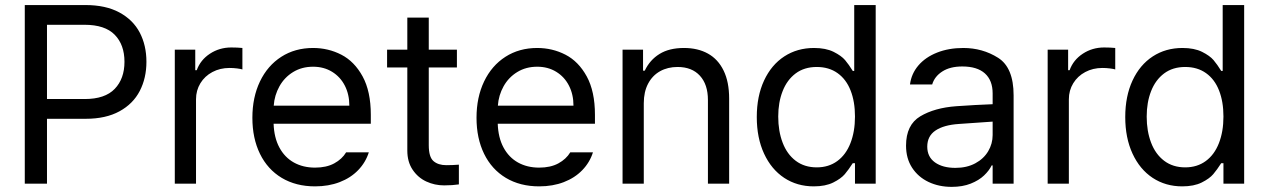

<svg xmlns="http://www.w3.org/2000/svg" viewBox="-20 -727 5023 760"><path d="M78.1 -707H318.4Q398.4 -707 452.6 -677.7Q506.8 -648.4 533.2 -597.9Q559.6 -547.4 559.6 -482.4Q559.6 -418 533.2 -366.9Q506.8 -315.9 452.9 -286.4Q398.9 -256.8 319.3 -256.8H166V0H78.1ZM315.4 -335Q395.5 -335 434.1 -375.2Q472.7 -415.5 472.7 -482.4Q472.7 -549.8 434.1 -589.4Q395.5 -628.9 314.5 -628.9H166V-335Z M671.9 -530.3H752.9V-449.2H758.8Q773.4 -489.7 811 -514.4Q848.6 -539.1 895.5 -539.1Q919.9 -539.1 939.5 -537.1V-452.1Q934.1 -454.1 918.7 -456.1Q903.3 -458 888.7 -458Q851.1 -458 820.8 -441.9Q790.5 -425.8 773.2 -397.5Q755.9 -369.1 755.9 -334V0H671.9Z M979 -260.7Q979 -341.8 1009 -404.5Q1039.1 -467.3 1093.5 -502.2Q1147.9 -537.1 1219.2 -537.1Q1279.3 -537.1 1331.1 -510.5Q1382.8 -483.9 1415.3 -424.6Q1447.8 -365.2 1447.8 -272.5V-237.3H1063Q1064.9 -182.1 1085.9 -143.1Q1106.9 -104 1143.3 -83.7Q1179.7 -63.5 1227.1 -63.5Q1272 -63.5 1303 -80.3Q1334 -97.2 1350.1 -124H1439.9Q1427.2 -84 1397.7 -53.5Q1368.2 -22.9 1324.5 -6.1Q1280.8 10.7 1227.1 10.7Q1151.4 10.7 1095.2 -22.9Q1039.1 -56.6 1009 -118.2Q979 -179.7 979 -260.7ZM1362.8 -308.6Q1362.8 -353 1345 -387.9Q1327.1 -422.9 1294.4 -442.9Q1261.7 -462.9 1219.2 -462.9Q1174.8 -462.9 1140.4 -441.9Q1106 -420.9 1086.2 -385.5Q1066.4 -350.1 1063.5 -308.6Z M1788.6 -460H1677.2V-152.3Q1677.2 -105.5 1695.8 -89.4Q1714.4 -73.2 1746.6 -73.2Q1771 -73.2 1796.4 -75.2V2.9Q1771 6.8 1737.8 6.8Q1700.7 6.8 1667.5 -8.5Q1634.3 -23.9 1613.3 -55.2Q1592.3 -86.4 1592.3 -130.9V-460H1512.2V-530.3H1592.3V-657.2H1677.2V-530.3H1788.6Z M1866.2 -260.7Q1866.2 -341.8 1896.2 -404.5Q1926.3 -467.3 1980.7 -502.2Q2035.2 -537.1 2106.4 -537.1Q2166.5 -537.1 2218.3 -510.5Q2270 -483.9 2302.5 -424.6Q2335 -365.2 2335 -272.5V-237.3H1950.2Q1952.1 -182.1 1973.1 -143.1Q1994.1 -104 2030.5 -83.7Q2066.9 -63.5 2114.3 -63.5Q2159.2 -63.5 2190.2 -80.3Q2221.2 -97.2 2237.3 -124H2327.1Q2314.5 -84 2284.9 -53.5Q2255.4 -22.9 2211.7 -6.1Q2168 10.7 2114.3 10.7Q2038.6 10.7 1982.4 -22.9Q1926.3 -56.6 1896.2 -118.2Q1866.2 -179.7 1866.2 -260.7ZM2250 -308.6Q2250 -353 2232.2 -387.9Q2214.4 -422.9 2181.6 -442.9Q2148.9 -462.9 2106.4 -462.9Q2062 -462.9 2027.6 -441.9Q1993.2 -420.9 1973.4 -385.5Q1953.6 -350.1 1950.7 -308.6Z M2528.3 0H2444.3V-530.3H2525.4V-447.3H2532.2Q2552.2 -489.7 2590.6 -513.4Q2628.9 -537.1 2687.5 -537.1Q2742.2 -537.1 2782.2 -514.9Q2822.3 -492.7 2844.2 -447.8Q2866.2 -402.8 2866.2 -336.9V0H2782.2V-331.1Q2782.2 -392.6 2750.5 -427.2Q2718.8 -461.9 2662.1 -461.9Q2623 -461.9 2592.8 -445.1Q2562.5 -428.2 2545.4 -395.8Q2528.3 -363.3 2528.3 -318.4Z M2975.6 -263.7Q2975.6 -346.2 3004.4 -408.2Q3033.2 -470.2 3084.5 -503.7Q3135.7 -537.1 3202.1 -537.1Q3249 -537.1 3279.8 -521.7Q3310.5 -506.3 3325.2 -489Q3339.8 -471.7 3355.5 -446.3H3361.3V-707H3446.3V0H3364.3V-81.1H3355.5Q3338.9 -55.2 3324 -37.6Q3309.1 -20 3278.3 -4.6Q3247.6 10.7 3201.2 10.7Q3135.3 10.7 3084.2 -22.9Q3033.2 -56.6 3004.4 -118.9Q2975.6 -181.2 2975.6 -263.7ZM3364.3 -265.6Q3364.3 -324.7 3346.9 -368.9Q3329.6 -413.1 3295.4 -437.5Q3261.2 -461.9 3212.9 -461.9Q3163.6 -461.9 3129.4 -436.3Q3095.2 -410.6 3077.9 -366.2Q3060.5 -321.8 3060.5 -265.6Q3060.5 -208 3077.9 -162.4Q3095.2 -116.7 3129.6 -90.6Q3164.1 -64.5 3212.9 -64.5Q3260.3 -64.5 3294.4 -89.6Q3328.6 -114.7 3346.4 -160.4Q3364.3 -206.1 3364.3 -265.6Z M3765.6 -306.6Q3798.8 -309.1 3840.1 -311.3Q3881.3 -313.5 3909.2 -314.5V-357.4Q3909.2 -408.7 3878.7 -436.3Q3848.1 -463.9 3789.1 -463.9Q3740.7 -463.9 3710 -444.1Q3679.2 -424.3 3669.9 -392.6H3582Q3587.4 -435.1 3615.2 -467.8Q3643.1 -500.5 3689.2 -518.8Q3735.4 -537.1 3793 -537.1Q3869.1 -537.1 3930.7 -498.3Q3992.2 -459.5 3992.2 -349.6V0H3909.2V-72.3H3905.3Q3895.5 -51.8 3875.2 -32.5Q3855 -13.2 3822.5 -0.2Q3790 12.7 3747.1 12.7Q3696.3 12.7 3655.3 -6.8Q3614.3 -26.4 3590.3 -63.2Q3566.4 -100.1 3566.4 -150.4Q3566.4 -232.9 3622.8 -266.6Q3679.2 -300.3 3765.6 -306.6ZM3761.7 -62.5Q3807.1 -62.5 3840.6 -80.6Q3874 -98.6 3891.6 -128.4Q3909.2 -158.2 3909.2 -192.4V-245.6L3775.4 -236.3Q3715.8 -232.4 3683.1 -210.4Q3650.4 -188.5 3650.4 -146.5Q3650.4 -106 3680.9 -84.2Q3711.4 -62.5 3761.7 -62.5Z M4127 -530.3H4208V-449.2H4213.9Q4228.5 -489.7 4266.1 -514.4Q4303.7 -539.1 4350.6 -539.1Q4375 -539.1 4394.5 -537.1V-452.1Q4389.2 -454.1 4373.8 -456.1Q4358.4 -458 4343.8 -458Q4306.2 -458 4275.9 -441.9Q4245.6 -425.8 4228.3 -397.5Q4210.9 -369.1 4210.9 -334V0H4127Z M4434.1 -263.7Q4434.1 -346.2 4462.9 -408.2Q4491.7 -470.2 4543 -503.7Q4594.2 -537.1 4660.6 -537.1Q4707.5 -537.1 4738.3 -521.7Q4769 -506.3 4783.7 -489Q4798.3 -471.7 4814 -446.3H4819.8V-707H4904.8V0H4822.8V-81.1H4814Q4797.4 -55.2 4782.5 -37.6Q4767.6 -20 4736.8 -4.6Q4706.1 10.7 4659.7 10.7Q4593.8 10.7 4542.7 -22.9Q4491.7 -56.6 4462.9 -118.9Q4434.1 -181.2 4434.1 -263.7ZM4822.8 -265.6Q4822.8 -324.7 4805.4 -368.9Q4788.1 -413.1 4753.9 -437.5Q4719.7 -461.9 4671.4 -461.9Q4622.1 -461.9 4587.9 -436.3Q4553.7 -410.6 4536.4 -366.2Q4519 -321.8 4519 -265.6Q4519 -208 4536.4 -162.4Q4553.7 -116.7 4588.1 -90.6Q4622.6 -64.5 4671.4 -64.5Q4718.8 -64.5 4752.9 -89.6Q4787.1 -114.7 4804.9 -160.4Q4822.8 -206.1 4822.8 -265.6Z"/></svg>

Font: Pretendard
Style: Regular
Weight: 400
Designer: Base glyphs from Inter by Rasmus Andersson; Hangeul glyphs from Noto Sans CJK(Source Han Sans) by Jang Soo-young and Kan
Foundry: Kil Hyung-jin
Version: Version 1.309